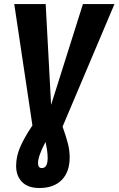

<svg xmlns="http://www.w3.org/2000/svg" viewBox="-20 -713 589 954"><path d="M548.8 -692.9 291 -84Q309.1 -32.2 317.6 1.2Q326.2 34.7 326.2 67.9Q326.2 141.6 286.6 181.4Q247.1 221.2 175.8 221.2Q119.1 221.2 89.6 191.2Q60.1 161.1 60.1 110.8Q60.1 65.4 79.8 18.8Q99.6 -27.8 141.1 -89.8L50.8 -692.9H207L233.9 -191.9L392.1 -692.9ZM216.8 71.8Q216.8 39.1 206.1 -7.8Q168.9 63 168.9 97.2Q168.9 122.1 188 122.1Q216.8 122.1 216.8 71.8Z"/></svg>

Font: Fira Sans Compressed
Style: Bold Italic
Weight: 700
Width: 3
Italic angle: -8°
Designer: Carrois Corporate & Edenspiekermann AG
Foundry: Carrois Corporate GbR & Edenspiekermann AG
Version: Version 4.203;PS 004.203;hotconv 1.0.88;makeotf.lib2.5.64775